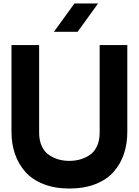

<svg xmlns="http://www.w3.org/2000/svg" viewBox="-20 -1069 798 1104"><path d="M553 -810H712V-311Q712 -242 692.5 -184Q673 -126 633.5 -81Q594 -36 529 -10.5Q464 15 379 15Q295 15 230 -10.5Q165 -36 125.5 -81Q86 -126 66 -184Q46 -242 46 -311V-810H205V-313V-307Q205 -261 220.5 -228Q236 -195 262.5 -177.5Q289 -160 317.5 -152Q346 -144 378.5 -144Q411 -144 440 -152Q469 -160 495.5 -177.5Q522 -195 537.5 -228Q553 -261 553 -307V-313ZM544 -1049 426 -886H290L408 -1049Z"/></svg>

Font: Neutral Face
Style: Bold
Weight: 700
Designer: Vadym Aksieiev
Version: Version 1.039;Fontself Maker 3.5.7